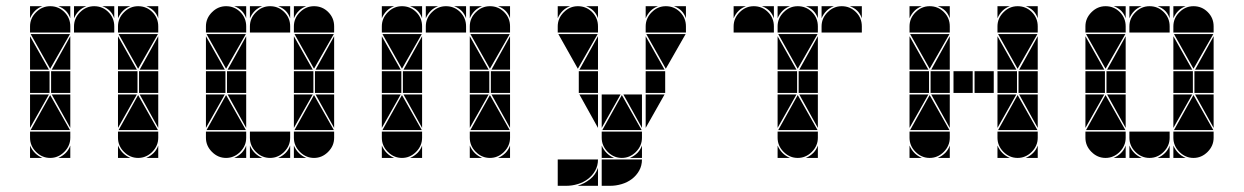

<svg xmlns="http://www.w3.org/2000/svg" viewBox="-20 -512 4016 620"><path d="M284 -492Q311 -492 330 -473Q349 -454 349 -427V-407H219V-427Q219 -453 238.5 -472.5Q258 -492 284 -492ZM142 -492Q169 -492 188 -473Q207 -454 207 -427V-407H77V-427Q77 -453 96.5 -472.5Q116 -492 142 -492ZM426 -492Q453 -492 472 -473Q491 -454 491 -427V-407H361V-427Q361 -453 380.5 -472.5Q400 -492 426 -492ZM426 -2Q400 -2 380.5 -21.5Q361 -41 361 -67V-87H491V-67Q491 -41 471.5 -21.5Q452 -2 426 -2ZM142 -2Q116 -2 96.5 -21.5Q77 -41 77 -67V-87H207V-67Q207 -41 187.5 -21.5Q168 -2 142 -2ZM363 -92 426 -205 490 -92ZM79 -92 142 -205 206 -92ZM206 -402 142 -290 79 -402ZM490 -402 426 -290 363 -402ZM424 -212H361V-282H424ZM140 -212H77V-282H140ZM491 -212H429V-282H491ZM207 -212H145V-282H207ZM77 -287V-395L138 -287ZM361 -287V-395L422 -287ZM361 -207H422L361 -99ZM77 -207H138L77 -99ZM207 -287H147L207 -395ZM491 -207V-99L431 -207ZM207 -207V-99L147 -207ZM491 -287H431L491 -395ZM361 -42Q373 -14 401 -2H361ZM361 -492H401Q387 -487 377 -477Q367 -467 361 -453ZM168 -2Q182 -8 192 -18Q202 -28 207 -42V-2ZM219 -492H259Q245 -487 235 -477Q225 -467 219 -453ZM349 -492V-453Q339 -482 310 -492ZM207 -492V-453Q197 -482 168 -492ZM77 -42Q89 -14 117 -2H77ZM77 -492H117Q103 -487 93 -477Q83 -467 77 -453ZM452 -2Q466 -8 476 -18Q486 -28 491 -42V-2ZM491 -492V-453Q481 -482 452 -492Z M852 -492Q879 -492 898 -473Q917 -454 917 -427V-407H787V-427Q787 -453 806.5 -472.5Q826 -492 852 -492ZM710 -492Q737 -492 756 -473Q775 -454 775 -427V-407H645V-427Q645 -453 664.5 -472.5Q684 -492 710 -492ZM994 -492Q1021 -492 1040 -473Q1059 -454 1059 -427V-407H929V-427Q929 -453 948.5 -472.5Q968 -492 994 -492ZM994 -2Q968 -2 948.5 -21.5Q929 -41 929 -67V-87H1059V-67Q1059 -41 1039.5 -21.5Q1020 -2 994 -2ZM710 -2Q684 -2 664.5 -21.5Q645 -41 645 -67V-87H775V-67Q775 -41 755.5 -21.5Q736 -2 710 -2ZM852 -2Q826 -2 806.5 -21.5Q787 -41 787 -67V-87H917V-67Q917 -41 897.5 -21.5Q878 -2 852 -2ZM931 -92 994 -205 1058 -92ZM647 -92 710 -205 774 -92ZM774 -402 710 -290 647 -402ZM1058 -402 994 -290 931 -402ZM992 -212H929V-282H992ZM708 -212H645V-282H708ZM1059 -212H997V-282H1059ZM775 -212H713V-282H775ZM645 -287V-395L706 -287ZM929 -287V-395L990 -287ZM929 -207H990L929 -99ZM645 -207H706L645 -99ZM775 -287H715L775 -395ZM1059 -207V-99L999 -207ZM775 -207V-99L715 -207ZM1059 -287H999L1059 -395ZM787 -42Q799 -14 827 -2H787ZM929 -42Q941 -14 969 -2H929ZM929 -492H969Q955 -487 945 -477Q935 -467 929 -453ZM878 -2Q892 -8 902 -18Q912 -28 917 -42V-2ZM736 -2Q750 -8 760 -18Q770 -28 775 -42V-2ZM787 -492H827Q813 -487 803 -477Q793 -467 787 -453ZM917 -492V-453Q907 -482 878 -492ZM775 -492V-453Q765 -482 736 -492Z M1420 -492Q1447 -492 1466 -473Q1485 -454 1485 -427V-407H1355V-427Q1355 -453 1374.5 -472.5Q1394 -492 1420 -492ZM1278 -492Q1305 -492 1324 -473Q1343 -454 1343 -427V-407H1213V-427Q1213 -453 1232.5 -472.5Q1252 -492 1278 -492ZM1562 -492Q1589 -492 1608 -473Q1627 -454 1627 -427V-407H1497V-427Q1497 -453 1516.5 -472.5Q1536 -492 1562 -492ZM1562 -2Q1536 -2 1516.5 -21.5Q1497 -41 1497 -67V-87H1627V-67Q1627 -41 1607.5 -21.5Q1588 -2 1562 -2ZM1278 -2Q1252 -2 1232.5 -21.5Q1213 -41 1213 -67V-87H1343V-67Q1343 -41 1323.5 -21.5Q1304 -2 1278 -2ZM1499 -92 1562 -205 1626 -92ZM1215 -92 1278 -205 1342 -92ZM1342 -402 1278 -290 1215 -402ZM1626 -402 1562 -290 1499 -402ZM1560 -212H1497V-282H1560ZM1276 -212H1213V-282H1276ZM1627 -212H1565V-282H1627ZM1343 -212H1281V-282H1343ZM1213 -287V-395L1274 -287ZM1497 -287V-395L1558 -287ZM1497 -207H1558L1497 -99ZM1213 -207H1274L1213 -99ZM1343 -287H1283L1343 -395ZM1627 -207V-99L1567 -207ZM1343 -207V-99L1283 -207ZM1627 -287H1567L1627 -395ZM1497 -42Q1509 -14 1537 -2H1497ZM1497 -492H1537Q1523 -487 1513 -477Q1503 -467 1497 -453ZM1304 -2Q1318 -8 1328 -18Q1338 -28 1343 -42V-2ZM1355 -492H1395Q1381 -487 1371 -477Q1361 -467 1355 -453ZM1485 -492V-453Q1475 -482 1446 -492ZM1343 -492V-453Q1333 -482 1304 -492ZM1213 -42Q1225 -14 1253 -2H1213ZM1213 -492H1253Q1239 -487 1229 -477Q1219 -467 1213 -453ZM1588 -2Q1602 -8 1612 -18Q1622 -28 1627 -42V-2ZM1627 -492V-453Q1617 -482 1588 -492Z M1846 -492Q1873 -492 1892 -473Q1911 -454 1911 -427V-407H1781V-427Q1781 -453 1800.5 -472.5Q1820 -492 1846 -492ZM2130 -492Q2157 -492 2176 -473Q2195 -454 2195 -427V-407H2065V-427Q2065 -453 2084.5 -472.5Q2104 -492 2130 -492ZM1923 3H2053Q2053 23 2044 39Q2035 55 2020.5 66Q2006 77 1987.5 82.5Q1969 88 1951 88H1923ZM1781 3H1911Q1911 23 1902 39Q1893 55 1878.5 66Q1864 77 1845.5 82.5Q1827 88 1809 88H1781ZM1988 -2Q1962 -2 1942.5 -21.5Q1923 -41 1923 -67V-87H2053V-67Q2053 -41 2033.5 -21.5Q2014 -2 1988 -2ZM1925 -92 1988 -205 2052 -92ZM1910 -402 1846 -290 1783 -402ZM2194 -402 2130 -290 2067 -402ZM2128 -212H2065V-282H2128ZM1911 -212H1849V-282H1911ZM2065 -287V-395L2126 -287ZM2065 -207H2126L2065 -99ZM1923 -207H1984L1923 -99ZM1911 -287H1851L1911 -395ZM2053 -207V-99L1993 -207ZM1911 -207V-99L1851 -207ZM1845 88Q1867 81 1885 67Q1903 53 1911 30V88ZM1923 -42Q1935 -14 1963 -2H1923ZM2065 -492H2105Q2091 -487 2081 -477Q2071 -467 2065 -453ZM1781 -492H1821Q1807 -487 1797 -477Q1787 -467 1781 -453ZM2014 -2Q2028 -8 2038 -18Q2048 -28 2053 -42V-2ZM2195 -492V-453Q2185 -482 2156 -492ZM1911 -492V-453Q1901 -482 1872 -492Z M2556 -492Q2583 -492 2602 -473Q2621 -454 2621 -427V-407H2491V-427Q2491 -453 2510.5 -472.5Q2530 -492 2556 -492ZM2556 -2Q2530 -2 2510.5 -21.5Q2491 -41 2491 -67V-87H2621V-67Q2621 -41 2601.5 -21.5Q2582 -2 2556 -2ZM2493 -92 2556 -205 2620 -92ZM2620 -402 2556 -290 2493 -402ZM2554 -212H2491V-282H2554ZM2621 -212H2559V-282H2621ZM2491 -287V-395L2552 -287ZM2491 -207H2552L2491 -99ZM2621 -207V-99L2561 -207ZM2621 -287H2561L2621 -395ZM2491 -42Q2503 -14 2531 -2H2491ZM2582 -2Q2596 -8 2606 -18Q2616 -28 2621 -42V-2ZM2491 -492H2531Q2517 -487 2507 -477Q2497 -467 2491 -453ZM2621 -492V-453Q2611 -482 2582 -492ZM2414 -492Q2441 -492 2460 -473Q2479 -454 2479 -427V-407H2349V-427Q2349 -453 2368.5 -472.5Q2388 -492 2414 -492ZM2698 -492Q2725 -492 2744 -473Q2763 -454 2763 -427V-407H2633V-427Q2633 -453 2652.5 -472.5Q2672 -492 2698 -492ZM2633 -492H2673Q2659 -487 2649 -477Q2639 -467 2633 -453ZM2479 -492V-453Q2469 -482 2440 -492ZM2349 -492H2389Q2375 -487 2365 -477Q2355 -467 2349 -453ZM2763 -492V-453Q2753 -482 2724 -492Z M2982 -492Q3009 -492 3028 -473Q3047 -454 3047 -427V-407H2917V-427Q2917 -453 2936.5 -472.5Q2956 -492 2982 -492ZM3266 -492Q3293 -492 3312 -473Q3331 -454 3331 -427V-407H3201V-427Q3201 -453 3220.5 -472.5Q3240 -492 3266 -492ZM3266 -2Q3240 -2 3220.5 -21.5Q3201 -41 3201 -67V-87H3331V-67Q3331 -41 3311.5 -21.5Q3292 -2 3266 -2ZM2982 -2Q2956 -2 2936.5 -21.5Q2917 -41 2917 -67V-87H3047V-67Q3047 -41 3027.5 -21.5Q3008 -2 2982 -2ZM3203 -92 3266 -205 3330 -92ZM2919 -92 2982 -205 3046 -92ZM3046 -402 2982 -290 2919 -402ZM3330 -402 3266 -290 3203 -402ZM3264 -212H3201V-282H3264ZM2980 -212H2917V-282H2980ZM3331 -212H3269V-282H3331ZM3047 -212H2985V-282H3047ZM2917 -287V-395L2978 -287ZM3201 -287V-395L3262 -287ZM3201 -207H3262L3201 -99ZM2917 -207H2978L2917 -99ZM3047 -287H2987L3047 -395ZM3331 -207V-99L3271 -207ZM3047 -207V-99L2987 -207ZM3331 -287H3271L3331 -395ZM3201 -42Q3213 -14 3241 -2H3201ZM3201 -492H3241Q3227 -487 3217 -477Q3207 -467 3201 -453ZM3008 -2Q3022 -8 3032 -18Q3042 -28 3047 -42V-2ZM3047 -492V-453Q3037 -482 3008 -492ZM2917 -42Q2929 -14 2957 -2H2917ZM2917 -492H2957Q2943 -487 2933 -477Q2923 -467 2917 -453ZM3292 -2Q3306 -8 3316 -18Q3326 -28 3331 -42V-2ZM3331 -492V-453Q3321 -482 3292 -492ZM3189 -212H3127V-282H3189ZM3121 -212H3059V-282H3121Z M3692 -492Q3719 -492 3738 -473Q3757 -454 3757 -427V-407H3627V-427Q3627 -453 3646.5 -472.5Q3666 -492 3692 -492ZM3550 -492Q3577 -492 3596 -473Q3615 -454 3615 -427V-407H3485V-427Q3485 -453 3504.5 -472.5Q3524 -492 3550 -492ZM3834 -492Q3861 -492 3880 -473Q3899 -454 3899 -427V-407H3769V-427Q3769 -453 3788.5 -472.5Q3808 -492 3834 -492ZM3834 -2Q3808 -2 3788.5 -21.5Q3769 -41 3769 -67V-87H3899V-67Q3899 -41 3879.5 -21.5Q3860 -2 3834 -2ZM3550 -2Q3524 -2 3504.5 -21.5Q3485 -41 3485 -67V-87H3615V-67Q3615 -41 3595.5 -21.5Q3576 -2 3550 -2ZM3692 -2Q3666 -2 3646.5 -21.5Q3627 -41 3627 -67V-87H3757V-67Q3757 -41 3737.5 -21.5Q3718 -2 3692 -2ZM3771 -92 3834 -205 3898 -92ZM3487 -92 3550 -205 3614 -92ZM3614 -402 3550 -290 3487 -402ZM3898 -402 3834 -290 3771 -402ZM3832 -212H3769V-282H3832ZM3548 -212H3485V-282H3548ZM3899 -212H3837V-282H3899ZM3615 -212H3553V-282H3615ZM3485 -287V-395L3546 -287ZM3769 -287V-395L3830 -287ZM3769 -207H3830L3769 -99ZM3485 -207H3546L3485 -99ZM3615 -287H3555L3615 -395ZM3899 -207V-99L3839 -207ZM3615 -207V-99L3555 -207ZM3899 -287H3839L3899 -395ZM3627 -42Q3639 -14 3667 -2H3627ZM3769 -42Q3781 -14 3809 -2H3769ZM3769 -492H3809Q3795 -487 3785 -477Q3775 -467 3769 -453ZM3718 -2Q3732 -8 3742 -18Q3752 -28 3757 -42V-2ZM3576 -2Q3590 -8 3600 -18Q3610 -28 3615 -42V-2ZM3627 -492H3667Q3653 -487 3643 -477Q3633 -467 3627 -453ZM3757 -492V-453Q3747 -482 3718 -492ZM3615 -492V-453Q3605 -482 3576 -492Z"/></svg>

Font: CAT DyFa
Style: Regular
Weight: 400
Designer: Peter Wiegel
Foundry: Peter Wiegel
Version: Version 1.001; ttfautohint (v1.3)